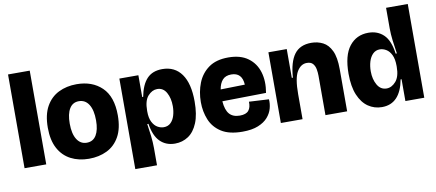

<svg xmlns="http://www.w3.org/2000/svg" viewBox="-74 -982 3204 1412"><g transform="rotate(-10 1528.5 -276.0)"><path d="M36 0V-700H198V0Z M516 14Q440 14 381 -16.5Q322 -47 289 -108.5Q256 -170 256 -263Q256 -360 290.5 -421.5Q325 -483 384.5 -512.5Q444 -542 519 -542Q636 -542 707.5 -473Q779 -404 779 -264Q779 -167 744.5 -105.5Q710 -44 650.5 -15Q591 14 516 14ZM520 -105Q567 -105 591 -144.5Q615 -184 615 -255Q615 -332 588.5 -374Q562 -416 514 -416Q468 -416 444 -376.5Q420 -337 420 -265Q420 -189 446.5 -147Q473 -105 520 -105Z M837 148V-528H979V-365H986Q1003 -454 1044.5 -498Q1086 -542 1159 -542Q1252 -542 1302.5 -471.5Q1353 -401 1353 -266Q1353 -169 1327.5 -107Q1302 -45 1258 -15.5Q1214 14 1158 14Q1091 14 1047.5 -29Q1004 -72 990 -163H981Q988 -119 993.5 -71Q999 -23 999 18V148ZM1097 -119Q1129 -119 1149.5 -139Q1170 -159 1179.5 -191.5Q1189 -224 1189 -260Q1189 -320 1165.5 -362Q1142 -404 1097 -404Q1059 -404 1028 -369.5Q997 -335 997 -260V-254Q997 -205 1012.5 -175Q1028 -145 1051 -132Q1074 -119 1097 -119Z M1662 14Q1563 14 1505 -23Q1447 -60 1422 -121Q1397 -182 1397 -253Q1397 -329 1423 -395Q1449 -461 1505 -501.5Q1561 -542 1652 -542Q1743 -542 1799 -501Q1855 -460 1875.5 -391Q1896 -322 1881 -237L1554 -232Q1559 -166 1585.5 -136Q1612 -106 1663 -106Q1710 -106 1729 -129.5Q1748 -153 1746 -195L1894 -187Q1897 -154 1887.5 -119Q1878 -84 1852 -54Q1826 -24 1779.5 -5Q1733 14 1662 14ZM1652 -415Q1609 -415 1586.5 -389.5Q1564 -364 1557 -320L1738 -324Q1733 -415 1652 -415Z M1950 0V-528H2087V-313H2095Q2103 -429 2145 -485.5Q2187 -542 2272 -542Q2319 -542 2358.5 -522Q2398 -502 2421.5 -452.5Q2445 -403 2445 -315V0H2283V-294Q2283 -318 2278.5 -343Q2274 -368 2259.5 -385Q2245 -402 2214 -402Q2169 -402 2140.5 -354Q2112 -306 2112 -187V0Z M2704 14Q2647 14 2601.5 -17Q2556 -48 2529.5 -111Q2503 -174 2503 -270Q2503 -407 2556 -474.5Q2609 -542 2698 -542Q2767 -542 2812 -498.5Q2857 -455 2870 -356H2879Q2871 -406 2865 -455Q2859 -504 2859 -545V-700H3021V0H2880V-163H2873Q2840 14 2704 14ZM2761 -115Q2799 -115 2830 -150.5Q2861 -186 2861 -259V-266Q2861 -317 2846 -348Q2831 -379 2807.5 -393Q2784 -407 2760 -407Q2729 -407 2708 -386Q2687 -365 2677 -331.5Q2667 -298 2667 -259Q2667 -200 2691.5 -157.5Q2716 -115 2761 -115Z"/></g></svg>

Font: Bricolage Grotesque 48pt ExtraBold
Style: Regular
Weight: 800
Designer: Mathieu Triay
Foundry: Atelier Triay
Version: Version 1.000; ttfautohint (v1.8.4.7-5d5b);gftools[0.9.32]